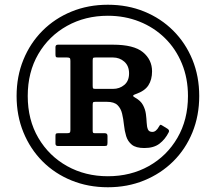

<svg xmlns="http://www.w3.org/2000/svg" viewBox="-20 -780 910 810"><path d="M435 -760Q518.5 -760 588.8 -731.2Q659 -702.5 711 -650.5Q763 -598.5 791.8 -528.2Q820.5 -458 820.5 -375Q820.5 -292 791.8 -221.5Q763 -151 710.8 -99.2Q658.5 -47.5 588.2 -18.8Q518 10 435 10Q352 10 281.5 -18.8Q211 -47.5 159.2 -99.5Q107.5 -151.5 78.8 -221.8Q50 -292 50 -375Q50 -458 78.8 -528.2Q107.5 -598.5 159.5 -650.5Q211.5 -702.5 281.8 -731.2Q352 -760 435 -760ZM435 -36.5Q531 -36.5 607.5 -79.2Q684 -122 728.5 -198.5Q773 -275 773 -375Q773 -450 747.2 -512.2Q721.5 -574.5 675.5 -619.5Q629.5 -664.5 568 -689Q506.5 -713.5 435 -713.5Q339.5 -713.5 262.8 -670.8Q186 -628 141.5 -551.8Q97 -475.5 97 -375Q97 -274.5 141.8 -198.2Q186.5 -122 263.2 -79.2Q340 -36.5 435 -36.5ZM691.5 -221.5Q677 -192.5 653 -174Q629 -155.5 589 -155.5Q553.5 -155.5 536.2 -169.5Q519 -183.5 512.2 -205.8Q505.5 -228 503 -253Q500.5 -278 495.2 -300.2Q490 -322.5 475.8 -336.5Q461.5 -350.5 430.5 -350.5H383Q374 -350.5 372.5 -347.8Q371 -345 371 -336.5V-228.5Q371 -222 372.8 -220Q374.5 -218 381 -218H422.5Q433.5 -218 433.5 -206.5V-178.5Q433.5 -169.5 431.5 -166.8Q429.5 -164 420.5 -164H224.5Q214 -164 214 -174V-207Q214 -214 216.2 -216Q218.5 -218 225 -218H262Q271 -218 274 -220.2Q277 -222.5 277 -231.5V-523Q277 -533 274 -535.2Q271 -537.5 262 -537.5H225.5Q217.5 -537.5 215.8 -540.2Q214 -543 214 -551V-581Q214 -591.5 224.5 -591.5H456.5Q544.5 -591.5 583 -559.8Q621.5 -528 621.5 -479Q621.5 -444 606 -420Q590.5 -396 552.5 -383Q543 -380 541.8 -376.5Q540.5 -373 551 -367.5Q573.5 -355 583.2 -336.8Q593 -318.5 595.5 -299Q598 -279.5 598.8 -262.2Q599.5 -245 604 -234.2Q608.5 -223.5 623 -223.5Q638.5 -223.5 651 -246.5Q654 -252 656.2 -253.2Q658.5 -254.5 664.5 -250.5L686.5 -237Q696.5 -230.5 691.5 -221.5ZM385 -405H456.5Q484.5 -405 504.5 -421.8Q524.5 -438.5 524.5 -470.5Q524.5 -502 504.5 -519.8Q484.5 -537.5 456.5 -537.5H383.5Q374.5 -537.5 372.8 -535.2Q371 -533 371 -524V-418Q371 -408.5 373 -406.8Q375 -405 385 -405Z"/></svg>

Font: Besley*
Style: Bold
Weight: 700
Designer: Owen Earl
Foundry: indestructible type*
Version: Version 2.000; ttfautohint (v1.8.3)